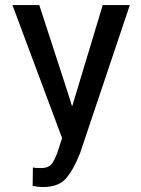

<svg xmlns="http://www.w3.org/2000/svg" viewBox="-20 -731 558 761"><path d="M250 -359.9 265.1 -311.5H266.6L387.2 -710.9H494.6L297.4 -124Q271 -57.6 241.5 -23.7Q211.9 10.3 150.4 10.3Q140.1 10.3 127.4 8.8Q114.7 7.3 109.4 5.9L110.4 -67.4Q114.3 -65.9 125.5 -65.4Q136.7 -64.9 144 -64.9Q173.8 -64.9 187.5 -84.7Q201.2 -104.5 213.9 -146L226.1 -183.6L29.3 -710.9H135.7Z"/></svg>

Font: Franco
Style: Regular
Weight: 400
Designer: Google
Version: Version 1.200311; 2013